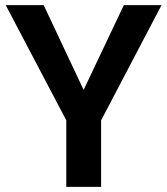

<svg xmlns="http://www.w3.org/2000/svg" viewBox="-20 -731 655 751"><path d="M150.9 -710.9 307.1 -379.4 464.4 -710.9H611.8L375.5 -260.3V0H239.3V-260.3L2.4 -710.9Z"/></svg>

Font: Vazirmatn RD UI FD SemiBold
Style: Regular
Weight: 600
Designer: Saber Rastikerdar
Foundry: Saber Rastikerdar
Version: Version 33.003